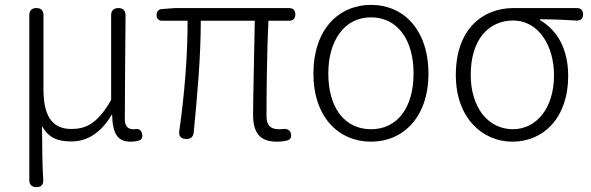

<svg xmlns="http://www.w3.org/2000/svg" viewBox="-20 -567 2420 786"><path d="M435 -346V-158C376 -54 325 -39 271 -39C191 -39 158 -97 158 -200V-505C158 -524 148 -534 129 -534C110 -534 100 -524 100 -505V-167V170C100 189 110 199 129 199C149 199 158 189 157 169C153 99 153 52 152 -51C181 1 221 12 273 12C336 12 393 -22 437 -97H439C441 -20 461 13 515 13C529 13 540 11 550 8C562 3 564 -6 562 -18C559 -34 548 -42 532 -38C530 -38 528 -38 525 -38C505 -38 491 -50 491 -78C491 -216 493 -359 494 -504C494 -523 484 -534 465 -534C446 -534 435 -524 435 -505Z M1065 -534H942H696L643 -530C629 -529 621 -520 621 -506C621 -491 629 -482 644 -482H748C748 -336 735 -177 714 -31C711 -10 720 1 741 2C760 3 771 -6 773 -25C787 -170 802 -332 802 -482H1023C1021 -352 1016 -164 1016 -98C1016 -22 1045 13 1113 13C1130 13 1144 11 1156 8C1170 4 1174 -6 1171 -20C1168 -35 1154 -41 1139 -39C1132 -38 1126 -38 1122 -38C1087 -38 1071 -54 1071 -92C1071 -155 1072 -348 1079 -482H1163C1180 -482 1189 -491 1189 -508C1189 -525 1180 -534 1163 -534Z M1666 -474C1624 -522 1565 -547 1499 -547C1433 -547 1374 -522 1331 -474C1289 -426 1263 -356 1263 -266C1263 -88 1366 13 1499 13C1631 13 1734 -88 1734 -266C1734 -356 1708 -426 1666 -474ZM1627 -432C1657 -392 1673 -335 1673 -266C1673 -127 1607 -38 1499 -38C1390 -38 1324 -127 1324 -266C1324 -335 1341 -392 1371 -432C1401 -473 1445 -496 1499 -496C1553 -496 1597 -473 1627 -432Z M2295 -534H2224H2082C1958 -534 1846 -450 1846 -260C1846 -85 1954 13 2078 13C2204 13 2306 -84 2306 -256C2306 -365 2262 -444 2191 -484V-488C2243 -488 2289 -486 2339 -483C2357 -482 2367 -490 2367 -508C2367 -525 2358 -534 2341 -534ZM1956 -98C1926 -137 1907 -192 1907 -260C1907 -334 1926 -390 1957 -427C1988 -464 2032 -483 2080 -483C2187 -483 2248 -377 2248 -259C2248 -124 2176 -38 2079 -38C2030 -38 1987 -60 1956 -98Z"/></svg>

Font: GenSenRounded2 TW L
Style: Regular
Weight: 300
Version: Version 2.100;PS 2.1;hotconv 16.6.51;makeotf.lib2.5.65220 DE